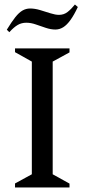

<svg xmlns="http://www.w3.org/2000/svg" viewBox="-20 -825 372 845"><path d="M46.1 0V-17.6L120.1 -58V-554L46.1 -595.4V-612H285.9V-594.4L211.9 -554V-58L285.9 -17V0ZM21 -683.3 10 -694.3Q31.1 -728.8 47.3 -749.3Q63.6 -769.8 79.1 -778.7Q94.6 -787.6 112.6 -787.6Q133.6 -787.6 156.7 -780.6Q179.8 -773.6 201.8 -766.6Q223.7 -759.6 239.7 -759.6Q261.2 -759.6 277.4 -772.3Q293.7 -785.1 309.7 -805.1L322.5 -794.1Q306.3 -759.5 290.3 -737.2Q274.3 -715 258.1 -705Q241.9 -695 223.9 -695Q203.9 -695 181.4 -702.5Q158.9 -710 137.4 -717.5Q115.9 -725 95.9 -725Q74.9 -725 58 -715.2Q41 -705.3 21 -683.3Z"/></svg>

Font: Ancizar Serif Light
Style: Regular
Weight: 300
Designer: Cesar Puertas, Viviana Monsalve, Julian Moncada, Julian Prieto, Jose Castro, Felipe Aragon, Mariel Hernandez, Sara Alarc
Version: Version 8.100